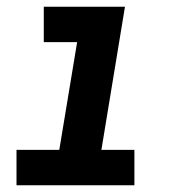

<svg xmlns="http://www.w3.org/2000/svg" viewBox="-20 -550 540 570"><path d="M29 0V-105H156L209 -425H110V-530H351L281 -105H379V0Z"/></svg>

Font: Iosevka Curly Slab XBdObl
Style: Regular
Weight: 800
Italic angle: -9°
Monospace: yes
Designer: Belleve Invis
Foundry: Belleve Invis
Version: Version 11.1.0; ttfautohint (v1.8.3)